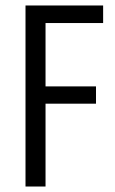

<svg xmlns="http://www.w3.org/2000/svg" viewBox="-20 -680 419 700"><path d="M73 0V-660H356V-596H146V-365H330V-302H146V0Z"/></svg>

Font: Bricolage Grotesque 10pt Condensed Light
Style: Regular
Weight: 300
Width: 3
Designer: Mathieu Triay
Foundry: Atelier Triay
Version: Version 1.000; ttfautohint (v1.8.4.7-5d5b);gftools[0.9.32]